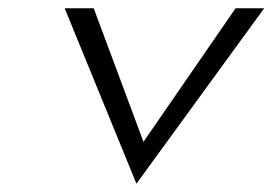

<svg xmlns="http://www.w3.org/2000/svg" viewBox="-20 -466 657 463"><path d="M136 -446 309 -23 617 -446H548L326 -124L206 -446Z"/></svg>

Font: Charger Static
Style: Obl
Weight: 1000
Designer: Jasper
Foundry: KineticPlasma Fonts/Cannot Into Space Fonts
Version: Version 1.1